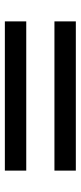

<svg xmlns="http://www.w3.org/2000/svg" viewBox="209 -648 332 790"><g transform="rotate(90 375.0 -253.0)"><path d="M682 -311V-399H68V-311ZM682 -107V-195H68V-107Z"/></g></svg>

Font: STIXGeneral
Style: Bold
Weight: 700
Designer: MicroPress Inc., with final additions and corrections provided by Coen Hoffman, Elsevier (retired)
Version: Version 1.1.0